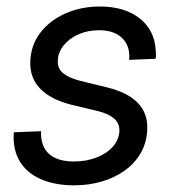

<svg xmlns="http://www.w3.org/2000/svg" viewBox="-20 -553 527 585"><path d="M205.6 11.7Q152.8 11.7 111.6 -4.2Q70.3 -20 46.6 -51.8Q22.9 -83.5 21.5 -130.9Q21.5 -135.7 21.7 -140.4Q22 -145 22 -149.9L105 -153.3Q103.5 -107.4 129.2 -84.2Q154.8 -61 205.6 -61Q242.2 -61 273.2 -72.8Q304.2 -84.5 323.5 -105.7Q342.8 -127 343.8 -154.8Q344.2 -177.7 327.4 -192.1Q310.5 -206.5 278.8 -214.4L197.3 -233.9Q133.8 -250 102.1 -283.2Q70.3 -316.4 72.3 -366.2Q74.2 -416.5 103.5 -454.1Q132.8 -491.7 180.4 -512.5Q228 -533.2 283.7 -533.2Q359.9 -533.2 405.8 -496.8Q451.7 -460.4 454.6 -397.9Q455.1 -392.1 455.1 -386.2Q455.1 -380.4 454.1 -374L373.5 -370.6Q377.4 -411.6 352.8 -436.3Q328.1 -460.9 282.2 -460.9Q247.1 -460.9 218.8 -448.2Q190.4 -435.5 173.6 -414.3Q156.7 -393.1 156.2 -368.2Q154.8 -344.2 172.4 -329.8Q189.9 -315.4 225.1 -306.6L304.7 -287.1Q369.1 -271.5 399.9 -239.5Q430.7 -207.5 428.7 -159.2Q427.2 -119.1 409.2 -87.4Q391.1 -55.7 360.1 -33.4Q329.1 -11.2 289.6 0.2Q250 11.7 205.6 11.7Z"/></svg>

Font: Inter 28pt
Style: Italic
Weight: 400
Italic angle: -9.3988°
Designer: Rasmus Andersson
Foundry: rsms
Version: Version 4.001;git-66647c0bb